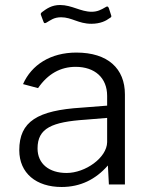

<svg xmlns="http://www.w3.org/2000/svg" viewBox="-20 -737 605 767"><path d="M417 -664C425 -668 426 -671 424 -676L415 -704C412 -712 408 -713 401 -708C384 -698 369 -690 346 -690C302 -690 267 -717 220 -717C187 -717 167 -703 147 -688C142 -683 142 -681 144 -676L153 -652C156 -643 159 -643 166 -647C182 -656 195 -668 224 -668C267 -668 293 -642 345 -642C381 -642 404 -654 417 -664ZM226 10C301 10 362 -20 411 -76L415 0H479V-360C479 -463 411 -527 285 -527C182 -527 106 -478 72 -401L132 -385C171 -442 222 -470 282 -470C359 -470 408 -426 408 -354V-315L306 -307C130 -296 57 -252 57 -137C57 -45 125 10 226 10ZM246 -46C177 -46 130 -82 130 -144C130 -225 187 -250 323 -259L408 -266V-169C407 -107 321 -46 246 -46Z"/></svg>

Font: United Sans Light
Style: Regular
Weight: 300
Designer: Pablo Impallari, Rodrigo Fuenzalida (Modified by Dan O. Williams)
Version: Version 1.000;PS 001.000;hotconv 1.0.88;makeotf.lib2.5.64775